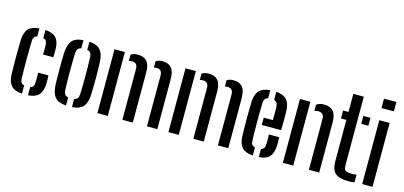

<svg xmlns="http://www.w3.org/2000/svg" viewBox="-69 -1267 3666 1743"><g transform="rotate(15 1764.0 -396.0)"><path d="M44.5 -134Q43.5 -167 42.8 -209.8Q42 -252.5 42 -298.8Q42 -345 42.8 -388Q43.5 -431 44.5 -464.5Q48.5 -535 80.2 -568.5Q112 -602 180.5 -607V-531Q161 -526.5 152.2 -514Q143.5 -501.5 143 -478Q141.5 -431.5 141 -387.8Q140.5 -344 140.5 -301Q140.5 -258 141 -214.2Q141.5 -170.5 143 -124Q143.5 -100 152.5 -87.2Q161.5 -74.5 180.5 -70V7Q110 2 79 -31.8Q48 -65.5 44.5 -134ZM237 7V-69.5Q256.5 -74 264.8 -87Q273 -100 274 -124.5Q274.5 -144 274.5 -165.2Q274.5 -186.5 273.5 -215.5H370Q371 -200.5 371.5 -176Q372 -151.5 371 -134Q368 -65 337 -31.5Q306 2 237 7ZM273.5 -386Q274.5 -400.5 274.5 -417Q274.5 -433.5 274.5 -449.5Q274.5 -465.5 274 -478Q273 -501.5 264.8 -514Q256.5 -526.5 237 -530.5V-607Q306 -602 337.5 -569.2Q369 -536.5 371 -468Q371.5 -448.5 371.2 -425Q371 -401.5 370 -386Z M454.5 -147.5Q453.5 -175.5 452.8 -214Q452 -252.5 452 -295.2Q452 -338 452.8 -379Q453.5 -420 454.5 -452.5Q459 -530.5 490 -566.2Q521 -602 594.5 -607V-530.5Q572 -525.5 562.2 -511.8Q552.5 -498 551.5 -473.5Q550.5 -436 549.5 -394Q548.5 -352 548.5 -307.2Q548.5 -262.5 549.2 -217Q550 -171.5 552 -126.5Q553 -101.5 562.8 -87.5Q572.5 -73.5 594.5 -69V7Q521 2 489.8 -34.5Q458.5 -71 454.5 -147.5ZM650.5 7V-69Q673 -74 682.2 -87.8Q691.5 -101.5 692.5 -125.5Q694 -171 694.8 -214Q695.5 -257 695.8 -299.8Q696 -342.5 695 -386Q694 -429.5 692.5 -475Q691.5 -499.5 682 -513Q672.5 -526.5 650.5 -531V-607Q700.5 -603.5 729.8 -586.5Q759 -569.5 773 -536.5Q787 -503.5 789.5 -452.5Q791 -422 791.8 -383.2Q792.5 -344.5 792.5 -302.8Q792.5 -261 791.8 -220.8Q791 -180.5 789.5 -147.5Q787 -96.5 773 -63.5Q759 -30.5 729.5 -13.5Q700 3.5 650.5 7Z M888 0V-600H985.5V0ZM1353.5 0V-479Q1353 -509 1339.2 -522.2Q1325.5 -535.5 1299 -535.5Q1285.5 -535.5 1276 -531.5V-592Q1288.5 -599.5 1303.8 -603.8Q1319 -608 1338 -608Q1393 -608 1421.8 -576.2Q1450.5 -544.5 1451 -471V0ZM1122.5 0V-479Q1122 -508.5 1108.8 -522Q1095.5 -535.5 1068.5 -535.5Q1061.5 -535.5 1054.2 -534.2Q1047 -533 1041 -531V-590Q1053.5 -599 1069 -603.5Q1084.5 -608 1106.5 -608Q1161.5 -608 1190.8 -576.2Q1220 -544.5 1220.5 -471V0Z M1555 0V-600H1652.5V0ZM2020.5 0V-479Q2020 -509 2006.2 -522.2Q1992.5 -535.5 1966 -535.5Q1952.5 -535.5 1943 -531.5V-592Q1955.5 -599.5 1970.8 -603.8Q1986 -608 2005 -608Q2060 -608 2088.8 -576.2Q2117.5 -544.5 2118 -471V0ZM1789.5 0V-479Q1789 -508.5 1775.8 -522Q1762.5 -535.5 1735.5 -535.5Q1728.5 -535.5 1721.2 -534.2Q1714 -533 1708 -531V-590Q1720.5 -599 1736 -603.5Q1751.5 -608 1773.5 -608Q1828.5 -608 1857.8 -576.2Q1887 -544.5 1887.5 -471V0Z M2213 -134Q2212 -167 2211.2 -209.8Q2210.5 -252.5 2210.5 -298.8Q2210.5 -345 2211.2 -388Q2212 -431 2213 -464.5Q2217 -535 2249.2 -568.5Q2281.5 -602 2350 -607V-530.5Q2329.5 -526 2320.8 -513Q2312 -500 2311.5 -478Q2310 -432 2309.5 -388.2Q2309 -344.5 2309 -301.5Q2309 -258.5 2309.5 -214.5Q2310 -170.5 2311.5 -124Q2312 -99.5 2321.2 -86.8Q2330.5 -74 2350 -69.5V7Q2279 2 2247.8 -31.8Q2216.5 -65.5 2213 -134ZM2406.5 7V-69.5Q2425 -74 2433.2 -87Q2441.5 -100 2442.5 -124.5Q2443.5 -139.5 2443.5 -163.5Q2443.5 -187.5 2442 -215.5H2538.5Q2539.5 -201.5 2540 -176Q2540.5 -150.5 2539.5 -134Q2536 -65 2505.5 -31.5Q2475 2 2406.5 7ZM2357 -282V-351H2443Q2443.5 -377 2443.5 -403Q2443.5 -429 2443.2 -449.2Q2443 -469.5 2442.5 -478Q2441.5 -501 2432.8 -513.5Q2424 -526 2406.5 -530.5V-607Q2475 -601.5 2505.5 -568.2Q2536 -535 2539.5 -468Q2540 -456.5 2540.2 -425.2Q2540.5 -394 2540.2 -355.2Q2540 -316.5 2538.5 -282Z M2631 0V-600H2728.5V0ZM2875.5 0V-479Q2875 -508.5 2861 -522Q2847 -535.5 2817.5 -535.5Q2808.5 -535.5 2800.5 -533.8Q2792.5 -532 2785 -529V-586.5Q2798.5 -597 2815.5 -602.5Q2832.5 -608 2855.5 -608Q2914 -608 2943.2 -575.8Q2972.5 -543.5 2972.5 -471V0Z M3036 -525.5V-600H3087V-770H3185.5V-124.5Q3185.5 -90 3199.5 -78Q3213.5 -66 3253.5 -66Q3268 -66 3279.2 -66.8Q3290.5 -67.5 3305 -68V3Q3293 5.5 3280.2 6.8Q3267.5 8 3252.5 8Q3162 8 3124.5 -24.8Q3087 -57.5 3087 -136V-525.5ZM3226.5 -525.5V-600H3293.5V-525.5Z M3367 -712V-800H3483.5V-712ZM3376.5 0V-600H3473.5V0Z"/></g></svg>

Font: Big Shoulders Stencil Text Thin SemiBold
Style: Regular
Weight: 600
Version: Version 2.001